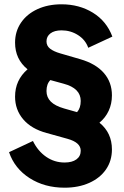

<svg xmlns="http://www.w3.org/2000/svg" viewBox="-20 -777 575 892"><path d="M22 -70 133 -122Q156 -75 194.5 -48.5Q233 -22 280 -22Q315 -22 335 -36.5Q355 -51 355 -77Q355 -115 294 -132L197 -159Q126 -178 88 -222.5Q50 -267 50 -328Q50 -405 108 -455Q50 -502 50 -579Q50 -631 77.5 -671.5Q105 -712 154 -734.5Q203 -757 266 -757Q348 -757 411.5 -718Q475 -679 502 -607L390 -555Q377 -592 342.5 -614Q308 -636 266 -636Q233 -636 214.5 -622Q196 -608 196 -585Q196 -564 212.5 -551Q229 -538 260 -529L353 -502Q425 -481 462.5 -438Q500 -395 500 -334Q500 -295 485 -262.5Q470 -230 442 -207Q500 -160 500 -83Q500 -30 472.5 10Q445 50 395 72.5Q345 95 280 95Q187 95 117.5 50.5Q48 6 22 -70ZM278 -273 338 -256Q355 -275 355 -308Q355 -367 276 -388L214 -405Q196 -387 196 -354Q196 -325 216 -305Q236 -285 278 -273Z"/></svg>

Font: BLUETTI 2.0
Style: Bold
Weight: 700
Designer: Stijn de Vries
Foundry: tokotype
Version: Version 2.005;October 31, 2023;FontCreator 14.0.0.2814 64-bi